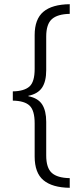

<svg xmlns="http://www.w3.org/2000/svg" viewBox="-20 -735 395 914"><path d="M312 159Q229 158 187 123Q145 88 145 10V-148Q145 -209 121 -232Q97 -255 41 -256V-300Q95 -301 120 -323Q145 -345 145 -407V-568Q145 -644 186.5 -679Q228 -714 312 -715V-669Q254 -668 227 -644Q200 -620 200 -561V-401Q200 -347 180 -317.5Q160 -288 115 -279V-277Q161 -268 180.5 -238Q200 -208 200 -155V5Q200 64 226.5 88Q253 112 312 113Z"/></svg>

Font: Noto Sans Condensed Light
Style: Regular
Weight: 300
Width: 3
Designer: Monotype Design Team
Foundry: Monotype Imaging Inc.
Version: Version 2.013; ttfautohint (v1.8.4.7-5d5b)